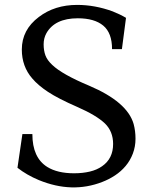

<svg xmlns="http://www.w3.org/2000/svg" viewBox="-20 -768 626 799"><path d="M288.1 -46.9Q324.2 -46.9 353.8 -54Q383.3 -61 404.8 -76.2Q450.7 -107.9 450.7 -168.9Q450.7 -220.7 417 -253.9Q381.3 -288.1 301.5 -323Q221.7 -357.9 179.9 -385.5Q138.2 -413.1 114.3 -441.4Q70.8 -491.2 70.8 -562Q70.8 -644 141.6 -697.3Q207.5 -747.6 301.3 -747.6Q375 -747.6 448.7 -720.7Q479.5 -708.5 504.4 -693.8L487.3 -563.5H446.3Q446.3 -630.9 409.7 -661.4Q373 -691.9 303.7 -691.9Q208 -691.9 172.9 -629.4Q161.6 -608.9 161.6 -583.5Q161.6 -558.1 168.9 -537.8Q176.3 -517.6 197.3 -498Q238.3 -458.5 351.6 -411.1Q509.8 -343.8 536.1 -252Q543.9 -223.1 543.9 -190.7Q543.9 -158.2 533 -129.2Q522 -100.1 502.9 -77.4Q483.9 -54.7 458.7 -38.1Q433.6 -21.5 405.3 -10.7Q279.8 38.1 141.6 -18.6Q91.3 -39.6 52.7 -69.8L73.2 -210H114.7Q114.7 -111.8 176.8 -73.2Q219.2 -46.9 288.1 -46.9Z"/></svg>

Font: Habibi
Style: Regular
Weight: 400
Designer: Magnus Gaarde
Foundry: Magnus Gaarde
Version: Version 1.001